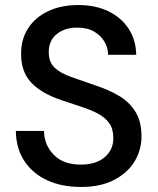

<svg xmlns="http://www.w3.org/2000/svg" viewBox="-20 -732 628 764"><path d="M302 12Q225 12 167 -15Q109 -42 76.5 -92Q44 -142 43 -211H155Q156 -155 194 -116Q232 -77 301 -77Q362 -77 396.5 -106.5Q431 -136 431 -182Q431 -219 414.5 -242Q398 -265 369.5 -280Q341 -295 304 -307Q267 -319 226 -333Q145 -360 104.5 -403Q64 -446 64 -516Q64 -518 64 -520Q64 -576 92 -619.5Q120 -663 171.5 -687.5Q223 -712 292 -712Q360 -712 411.5 -687Q463 -662 492 -617.5Q521 -573 522 -514H410Q410 -541 396 -565.5Q382 -590 355 -606Q328 -622 289 -622Q287 -622 285 -622Q238 -622 206 -596.5Q174 -571 174 -525Q174 -484 198 -462Q222 -440 264 -425.5Q306 -411 360 -392Q412 -375 453 -351Q494 -327 518.5 -288Q543 -249 543 -189Q543 -136 516 -90.5Q489 -45 435 -16.5Q381 12 302 12Z"/></svg>

Font: Ultramarine Medium
Style: Regular
Weight: 500
Designer: Colophon Foundry, Jonny Pinhorn
Foundry: Colophon Foundry
Version: Version 1.200; ttfautohint (v1.8.3)